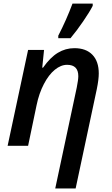

<svg xmlns="http://www.w3.org/2000/svg" viewBox="-20 -821 630 1081"><path d="M291 240.2 412.1 -328.1Q420.9 -372.1 420.9 -392.1Q420.9 -456.1 357.9 -456.1Q322.8 -456.1 288.6 -428.2Q254.4 -400.4 227.1 -347.9Q199.7 -295.4 186 -229L138.2 0H22.9L138.2 -540H228L217.8 -439.9H222.2Q262.7 -497.6 305.7 -523.7Q348.6 -549.8 398.9 -549.8Q464.4 -549.8 500.2 -512.7Q536.1 -475.6 536.1 -407.2Q536.1 -373.5 524.9 -318.8L405.8 240.2ZM308.1 -620.1Q354 -709 388.2 -800.8H502V-788.1Q484.9 -754.4 448.5 -701.2Q412.1 -647.9 377 -606H308.1Z"/></svg>

Font: Open Sans Semibold
Style: Italic
Weight: 600
Italic angle: -12°
Foundry: Ascender Corporation
Version: Version 1.10